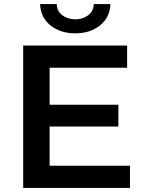

<svg xmlns="http://www.w3.org/2000/svg" viewBox="-20 -924 710 944"><path d="M94 0V-700H605V-591H224V-409H562V-302H224V-109H619V0ZM350 -760Q278 -760 229 -798.5Q180 -837 177 -904H259Q260 -869 286.5 -849Q313 -829 350 -829Q387 -829 413.5 -849Q440 -869 441 -904H523Q520 -837 471 -798.5Q422 -760 350 -760Z"/></svg>

Font: Montserrat SemiBold
Style: Regular
Weight: 600
Designer: Julieta Ulanovsky
Foundry: Julieta Ulanovsky
Version: Version 9.000; ttfautohint (v1.8.4.7-5d5b)